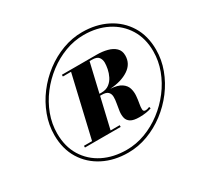

<svg xmlns="http://www.w3.org/2000/svg" viewBox="-161 -954 1197 1159"><g transform="rotate(-30 437.5 -375.0)"><path d="M85 -304.5Q85 -374.5 109.8 -441.2Q134.5 -508 178 -565.5Q221.5 -623 279.2 -666.8Q337 -710.5 403.5 -735.2Q470 -760 540 -760Q636.5 -760 712.2 -721.5Q788 -683 831.5 -612.5Q875 -542 875 -445.5Q875 -375.5 850.2 -308.8Q825.5 -242 782 -184.5Q738.5 -127 680.8 -83.2Q623 -39.5 556.5 -14.8Q490 10 420 10Q323.5 10 247.8 -28.5Q172 -67 128.5 -137.5Q85 -208 85 -304.5ZM104.5 -304.5Q104.5 -213.5 145.2 -147.2Q186 -81 257.2 -45.2Q328.5 -9.5 420 -9.5Q486.5 -9.5 550 -33.2Q613.5 -57 668.8 -99Q724 -141 766 -196Q808 -251 831.8 -314.8Q855.5 -378.5 855.5 -445.5Q855.5 -535.5 814.5 -601.8Q773.5 -668 702.2 -704.2Q631 -740.5 540 -740.5Q473.5 -740.5 410 -716.8Q346.5 -693 291.2 -651Q236 -609 194 -554Q152 -499 128.2 -435.2Q104.5 -371.5 104.5 -304.5ZM207.5 -160H264L363.5 -586H306.5V-598H549.5Q588.5 -598 622 -589.2Q655.5 -580.5 676 -560.8Q696.5 -541 696.5 -508Q696.5 -450 646.5 -416.8Q596.5 -383.5 517 -378.5Q568 -375.5 593.2 -358.2Q618.5 -341 626 -316Q633.5 -291 631.2 -264Q629 -237 624.5 -213.2Q620 -189.5 621 -174.5Q622 -159.5 637 -159.5Q644.5 -159.5 651.5 -161.5Q658.5 -163.5 665.5 -166.5L669.5 -155Q635 -142 585 -142Q543.5 -142 524 -154.5Q504.5 -167 499.8 -187.5Q495 -208 498.2 -232.8Q501.5 -257.5 506.2 -282.2Q511 -307 510.5 -327.5Q510 -348 497.5 -360.5Q485 -373 453.5 -373H443L393 -160H456.5V-148H207.5ZM507.5 -586H492.5L445.5 -385H459.5Q492 -385 513.2 -401Q534.5 -417 546.2 -440.8Q558 -464.5 562.8 -489.2Q567.5 -514 567.5 -532Q567.5 -554 555.5 -570Q543.5 -586 507.5 -586Z"/></g></svg>

Font: Bodoni* 11pt Fatface
Style: Italic
Weight: 900
Italic angle: -13°
Version: Version 2.3